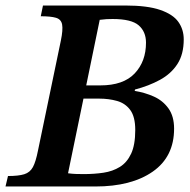

<svg xmlns="http://www.w3.org/2000/svg" viewBox="-37 -677 689 697"><path d="M309 0H-17L-8 -38Q30 -38 51 -44.5Q72 -51 82.5 -70.5Q93 -90 101 -131L184 -530Q192 -569 188.5 -588Q185 -607 166 -612.5Q147 -618 111 -618L119 -657H418Q498 -657 544.5 -641Q591 -625 610.5 -597.5Q630 -570 630 -534Q630 -480 607 -444.5Q584 -409 543.5 -387Q503 -365 453 -352L452 -347Q489 -341 521.5 -326.5Q554 -312 574.5 -283.5Q595 -255 595 -210Q595 -108 517.5 -54Q440 0 309 0ZM267 -45Q305 -45 338.5 -50Q372 -55 398 -71Q424 -87 439 -119Q454 -151 454 -205Q454 -253 436 -277.5Q418 -302 388 -310.5Q358 -319 323 -319H266L210 -48Q225 -46 237.5 -45.5Q250 -45 267 -45ZM276 -367H327Q411 -367 452 -410.5Q493 -454 493 -522Q493 -562 466.5 -585Q440 -608 372 -608Q360 -608 350 -607.5Q340 -607 325 -605Z"/></svg>

Font: STIX Two Text SemiBold
Style: Italic
Weight: 600
Italic angle: -12°
Designer: Ross Mills, John Hudson & Paul Hanslow, Tiro Typeworks Ltd; with prior portions MicroPress Inc. and Coen Hoffman, Elsevi
Foundry: Tiro Typeworks Ltd
Version: Version 2.13 b171